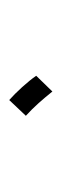

<svg xmlns="http://www.w3.org/2000/svg" viewBox="125 -498 136 427"><g transform="rotate(-90 193.5 -285.0)"><path d="M203 -237 238 -273C225 -292 201 -318 184 -333L149 -296C169 -278 186 -258 203 -237Z"/></g></svg>

Font: Noto Sans Arabic ExtCond Thin
Style: Regular
Weight: 100
Width: 2
Designer: Monotype Design Team, Nadine Chahine, Nizar Qandah and Khaled Hosny
Foundry: Monotype Imaging Inc.
Version: Version 2.012